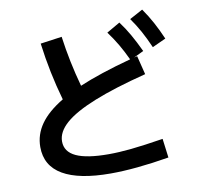

<svg xmlns="http://www.w3.org/2000/svg" viewBox="-86 -874 1035 980"><g transform="rotate(-10 432.0 -384.0)"><path d="M79.1 -181.6Q79.1 -245.6 117.2 -299.8Q155.3 -354 234.4 -401.4Q192.9 -546.4 172.9 -701.2L284.2 -716.8Q302.2 -584.5 338.4 -453.6Q443.8 -498.5 608.4 -543Q587.4 -587.9 565.9 -624.5Q544.4 -661.1 517.6 -697.3L586.9 -737.3Q613.8 -701.2 635.7 -662.6Q657.7 -624 681.6 -573.2L629.9 -548.3L646.5 -552.7L670.9 -455.1Q505.9 -413.1 400.4 -370.8Q294.9 -328.6 244.1 -284.2Q193.4 -239.7 193.4 -190.4Q193.4 -136.7 248.8 -110.8Q304.2 -85 417 -85Q470.2 -85 534.7 -91.6Q599.1 -98.1 701.2 -114.3L713.9 -15.6Q538.1 13.7 410.2 13.7Q246.6 13.7 162.8 -35.2Q79.1 -84 79.1 -181.6ZM644.5 -745.1 712.9 -782.2Q739.7 -744.1 761.2 -704.3Q782.7 -664.6 803.7 -616.2L733.4 -584Q711.9 -633.3 691.2 -670.9Q670.4 -708.5 644.5 -745.1Z"/></g></svg>

Font: Pretendard GOV SemiBold
Style: Regular
Weight: 600
Designer: Base glyphs from Inter by Rasmus Andersson; Hangeul glyphs from Noto Sans CJK(Source Han Sans) by Jang Soo-young and Kan
Foundry: Kil Hyung-jin
Version: Version 1.309